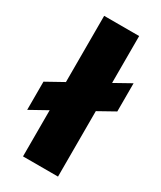

<svg xmlns="http://www.w3.org/2000/svg" viewBox="-222 -811 739 879"><g transform="rotate(30 147.5 -371.5)"><path d="M328 -394 242 -346V0H57V-244L-33 -194V-343L57 -393V-743H242V-495L328 -543Z"/></g></svg>

Font: Saira Stencil
Style: Regular
Weight: 400
Designer: Hector Gatti with collaboration of the Omnibus-Type team
Foundry: Omnibus-Type
Version: Version 1.003